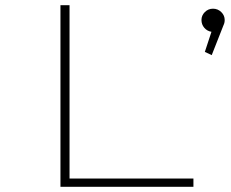

<svg xmlns="http://www.w3.org/2000/svg" viewBox="-20 -720 890 740"><path d="M248 -32H725.5V0H213V-700H248ZM846 -643Q846 -632 841.5 -623L796 -507.5L769.5 -520L795 -597.5Q778.5 -600 767.5 -612.8Q756.5 -625.5 756.5 -643Q756.5 -660.5 769.5 -673.5Q782.5 -686.5 801 -686.5Q819.5 -686.5 832.8 -673.5Q846 -660.5 846 -643Z"/></svg>

Font: League Mono Wide Thin
Style: Regular
Weight: 100
Width: 8
Designer: Tyler Finck
Foundry: The League of Moveable Type / Tyler Finck
Version: Version 2.210